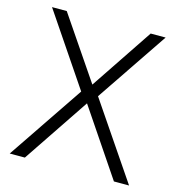

<svg xmlns="http://www.w3.org/2000/svg" viewBox="-107 -812 840 906"><g transform="rotate(15 313.0 -359.5)"><path d="M22 0 279 -380 280 -358 36 -719H108L320 -407H309L518 -719H591L347 -358V-380L605 0H531L305 -335H321L96 0Z"/></g></svg>

Font: Nunitoga
Style: Light
Weight: 300
Designer: Vernon Adams
Foundry: Vernon Adams
Version: Version 1.0